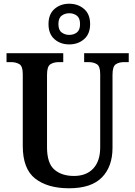

<svg xmlns="http://www.w3.org/2000/svg" viewBox="-20 -999 725 1029"><path d="M350 10Q235 10 168.5 -42Q102 -94 102 -217V-602Q102 -644 84 -655Q66 -666 40 -666H15V-714H319V-666H294Q268 -666 250 -654.5Q232 -643 232 -598V-210Q232 -124 271.5 -90Q311 -56 376 -56Q443 -56 480 -96Q517 -136 517 -209V-602Q517 -644 499 -655Q481 -666 456 -666H431V-714H670V-666H644Q618 -666 600.5 -654.5Q583 -643 583 -598V-207Q583 -106 526 -48Q469 10 350 10ZM351 -761Q304 -761 272 -789Q240 -817 240 -870Q240 -923 272 -951Q304 -979 351 -979Q398 -979 430.5 -951Q463 -923 463 -870Q463 -817 430.5 -789Q398 -761 351 -761ZM351 -812Q375 -812 392 -825Q409 -838 409 -870Q409 -902 392 -915Q375 -928 351 -928Q328 -928 310.5 -915Q293 -902 293 -870Q293 -838 310.5 -825Q328 -812 351 -812Z"/></svg>

Font: Noto Serif Tamil SemiCondensed SemiBold
Style: Regular
Weight: 600
Width: 4
Designer: Indian Type Foundry, Tom Grace, and the Monotype Design Team
Foundry: Monotype Imaging Inc.
Version: Version 2.004; ttfautohint (v1.8.4.7-5d5b)